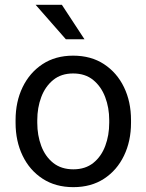

<svg xmlns="http://www.w3.org/2000/svg" viewBox="-20 -770 610 800"><path d="M44.9 -258.3V-269.5Q44.9 -346.2 74.2 -406.7Q103.5 -467.3 157.2 -502.7Q210.9 -538.1 284.7 -538.1Q359.4 -538.1 413.3 -502.7Q467.3 -467.3 496.6 -406.7Q525.9 -346.2 525.9 -269.5V-258.3Q525.9 -182.1 496.6 -121.3Q467.3 -60.5 413.6 -25.4Q359.9 9.8 285.6 9.8Q211.4 9.8 157.5 -25.4Q103.5 -60.5 74.2 -121.3Q44.9 -182.1 44.9 -258.3ZM135.3 -269.5V-258.3Q135.3 -206.1 151.9 -161.9Q168.5 -117.7 201.9 -91.1Q235.4 -64.5 285.6 -64.5Q335.4 -64.5 368.7 -91.1Q401.9 -117.7 418.5 -161.9Q435.1 -206.1 435.1 -258.3V-269.5Q435.1 -321.3 418.2 -365.5Q401.4 -409.7 368.2 -436.8Q335 -463.9 284.7 -463.9Q234.9 -463.9 201.7 -436.8Q168.5 -409.7 151.9 -365.5Q135.3 -321.3 135.3 -269.5ZM237.8 -750 332 -606.4H254.4L128.4 -750Z"/></svg>

Font: Vazirmatn RD UI
Style: Regular
Weight: 400
Designer: Saber Rastikerdar
Foundry: Saber Rastikerdar
Version: Version 33.003